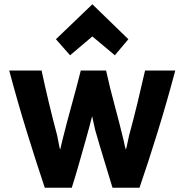

<svg xmlns="http://www.w3.org/2000/svg" viewBox="-20 -868 860 896"><path d="M411 -698 516 -610 579 -685 411 -848 241 -685 307 -610ZM798 -539H657Q641 -468 621.5 -387.5Q602 -307 582 -234Q577 -212 573 -192Q569 -172 567 -170Q565 -175 562.5 -187Q560 -199 557 -212Q537 -296 515 -376.5Q493 -457 475 -539H357Q338 -463 314 -376.5Q290 -290 270 -209L261 -170Q258 -176 255 -193.5Q252 -211 247 -235Q207 -385 174 -539H23Q63 -389 106 -250Q149 -111 189 8H315Q331 -42 347.5 -100Q364 -158 380.5 -216.5Q397 -275 410 -326Q412 -319 415.5 -300.5Q419 -282 424 -262Q444 -192 465 -123.5Q486 -55 505 8H631Q672 -111 715 -250Q758 -389 798 -539Z"/></svg>

Font: Repo Bold
Style: Bold
Weight: 700
Designer: Stefan Peev
Foundry: Context Ltd
Version: Version 1.502